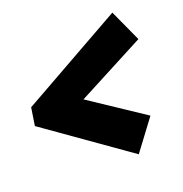

<svg xmlns="http://www.w3.org/2000/svg" viewBox="-111 -606 628 659"><g transform="rotate(-20 203.0 -277.0)"><path d="M370 -144 287 -33 -15 -246 -5 -311 368 -521 421 -405 173 -275Z"/></g></svg>

Font: Piazzolla SC Black
Style: Italic
Weight: 900
Italic angle: -11.3°
Designer: Juan Pablo del Peral
Foundry: Huerta Tipografica
Version: Version 1.330